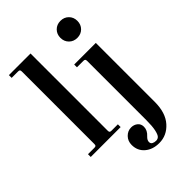

<svg xmlns="http://www.w3.org/2000/svg" viewBox="-276 -833 1181 1181"><g transform="rotate(-45 314.0 -243.0)"><path d="M26 0V-24H82Q91 -24 94.5 -27.5Q98 -31 98 -40V-672Q98 -681 94.5 -684.5Q91 -688 82 -688H26V-712H214V-40Q214 -31 217.5 -27.5Q221 -24 230 -24H286V0ZM433 -597Q412 -618 412 -650Q412 -682 433 -703Q454 -724 486 -724Q518 -724 539 -703Q560 -682 560 -650Q560 -618 539 -597Q518 -576 486 -576Q454 -576 433 -597ZM256 126Q256 92 278 69.5Q300 47 330 47Q354 47 371.5 61Q389 75 389 100Q389 131 361 156Q344 172 344 188Q344 202 355 208Q366 214 381 214Q396 214 405.5 204Q415 194 421.5 164Q428 134 428 82V-434Q428 -443 424.5 -446.5Q421 -450 412 -450H356V-474H544V40Q544 134 497.5 186Q451 238 385 238Q328 238 292 207Q256 176 256 126Z"/></g></svg>

Font: Old Standard TT
Style: Bold
Weight: 700
Designer: Alexey Kryukov <alexios@thessalonica.org.ru>
Version: Version 2.2